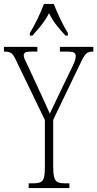

<svg xmlns="http://www.w3.org/2000/svg" viewBox="-27 -951 492 971"><path d="M118 0V-24H142Q166 -24 178.5 -30Q191 -36 195.5 -54Q200 -72 200 -109V-344L55 -644Q41 -675 29.5 -682.5Q18 -690 -3 -690H-7V-714H162V-690H133Q107 -690 100 -685Q93 -680 93 -671Q93 -662 99 -649Q105 -636 114 -618L169 -499Q184 -467 198 -436.5Q212 -406 225 -376Q233 -392 243.5 -415.5Q254 -439 270 -471L341 -618Q351 -639 353.5 -649.5Q356 -660 356 -668Q356 -679 347.5 -684.5Q339 -690 313 -690H276V-714H445V-690H442Q422 -690 411 -681.5Q400 -673 384 -640L242 -345V-110Q242 -73 247 -54.5Q252 -36 264.5 -30Q277 -24 300 -24H324V0ZM124 -784Q142 -813 162.5 -855Q183 -897 195 -931H245Q258 -897 278 -855Q298 -813 316 -784V-771H304Q278 -799 258 -824.5Q238 -850 221 -884Q203 -850 182.5 -824.5Q162 -799 137 -771H124Z"/></svg>

Font: Noto Serif Bengali ExtraCondensed ExtraLight
Style: Regular
Weight: 200
Width: 2
Designer: Juan Bruce, Universal Thirst, Indian Type Foundry and the Monotype Design Team.
Foundry: Monotype Imaging Inc.
Version: Version 2.003; ttfautohint (v1.8.4.7-5d5b)